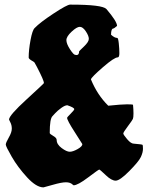

<svg xmlns="http://www.w3.org/2000/svg" viewBox="-20 -788 640 830"><path d="M322 -566Q322 -567 343 -587Q364 -607 364 -620Q364 -633 351 -652.5Q338 -672 325 -672Q312 -672 289.5 -651Q267 -630 267 -614.5Q267 -599 282.5 -575Q298 -551 305 -551Q308 -550 311 -550Q322 -550 322 -566ZM301 -316Q301 -323 271 -333Q261 -333 245 -321.5Q229 -310 218 -298L207 -286Q195 -275 195 -213Q195 -209 210 -200.5Q225 -192 225 -183Q225 -164 246.5 -148Q268 -132 281.5 -132Q295 -132 315.5 -143.5Q336 -155 336 -165Q336 -166 303 -217Q270 -268 270 -279Q270 -281 285.5 -296.5Q301 -312 301 -316ZM298 13Q297 13 294 10Q284 0 265 0Q246 0 208 11Q170 22 168 22Q137 22 97 -21.5Q57 -65 31 -110Q5 -155 5 -163Q5 -171 18 -193.5Q31 -216 31 -231.5Q31 -247 25 -258.5Q19 -270 19 -271Q19 -289 94.5 -358Q170 -427 170 -429Q170 -440 140 -498L129 -518Q125 -522 117 -526Q104 -534 104 -539Q104 -572 112 -615Q120 -658 130 -667Q153 -691 211.5 -729.5Q270 -768 283 -768H286Q422 -768 440 -749Q486 -695 486 -676Q473 -665 471 -665Q460 -665 460 -638Q475 -624 487 -624Q491 -624 493.5 -600.5Q496 -577 496 -558.5Q496 -540 489 -540Q474 -540 425 -497.5Q376 -455 373 -445Q401 -377 448 -331Q505 -337 529 -337Q553 -337 555 -335Q557 -315 557 -297.5Q557 -280 554.5 -274Q552 -268 532.5 -242Q513 -216 513 -211Q513 -206 529.5 -186.5Q546 -167 558 -167Q594 -164 596 -162Q598 -160 598 -144.5Q598 -129 589 -109.5Q580 -90 539 -48.5Q498 -7 480 -7Q462 -7 437 -31Q412 -55 409 -55Q406 -55 361 -21Q316 13 298 13Z"/></svg>

Font: Piedra
Style: Regular
Weight: 400
Designer: Angel Koziupa & Ale Paul
Foundry: Angel Koziupa and Alejandro Paul
Version: Version 1.000